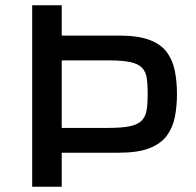

<svg xmlns="http://www.w3.org/2000/svg" viewBox="-20 -708 745 728"><path d="M102 0V-688H214V-573H434Q503 -573 546 -557Q589 -541 611.5 -511.5Q634 -482 642.5 -441Q651 -400 651 -351Q651 -305 643 -264.5Q635 -224 612.5 -193.5Q590 -163 546.5 -146Q503 -129 431 -129H214V0ZM214 -223H390Q443 -223 473 -229.5Q503 -236 517.5 -251Q532 -266 536 -290.5Q540 -315 540 -351Q540 -387 536.5 -411.5Q533 -436 518.5 -451Q504 -466 474.5 -472.5Q445 -479 393 -479H214Z"/></svg>

Font: Saira SemiExpanded Medium
Style: Regular
Weight: 500
Width: 6
Designer: Hector Gatti with collaboration of the Omnibus-Type team
Foundry: Omnibus-Type
Version: Version 1.101